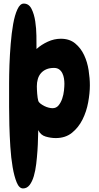

<svg xmlns="http://www.w3.org/2000/svg" viewBox="-20 -762 546 1061"><path d="M476.6 -291Q476.6 -248 467.3 -196.8Q458 -145.5 436 -101.6Q414.1 -57.6 377.9 -28.3Q341.8 1 288.1 1Q260.7 1 232.4 -7.3Q204.1 -15.6 191.4 -43Q190.4 -26.4 189.9 4.4Q189.5 35.2 187 70.8Q184.6 106.4 180.2 143.6Q175.8 180.7 167 210.9Q158.2 241.2 143.6 260.3Q128.9 279.3 107.4 279.3Q85.9 279.3 72.3 246.1Q58.6 212.9 49.8 161.6Q41 110.4 37.1 48.8Q33.2 -12.7 31.7 -69.8Q30.3 -127 30.3 -171.4Q30.3 -215.8 30.3 -233.4V-237.3Q30.3 -256.8 30.3 -301.8Q30.3 -346.7 32.2 -402.8Q34.2 -459 39.1 -519Q43.9 -579.1 52.7 -628.9Q61.5 -678.7 76.2 -710.4Q90.8 -742.2 111.3 -742.2Q139.6 -742.2 154.3 -712.9Q168.9 -683.6 174.8 -644Q180.7 -604.5 181.2 -564.9Q181.6 -525.4 181.6 -504.9V-491.2Q209 -515.6 244.1 -531.7Q279.3 -547.9 316.4 -547.9Q364.3 -547.9 395.5 -522Q426.8 -496.1 444.8 -457.5Q462.9 -418.9 469.7 -374Q476.6 -329.1 476.6 -291ZM335.9 -298.8Q335.9 -313.5 333.5 -328.6Q331.1 -343.8 324.7 -356.9Q318.4 -370.1 307.1 -378.4Q295.9 -386.7 278.3 -386.7Q253.9 -386.7 235.8 -378.9Q217.8 -371.1 206.1 -357.4Q194.3 -343.8 189 -325.2Q183.6 -306.6 183.6 -285.2Q183.6 -278.3 184.1 -267.1Q184.6 -255.9 185.5 -244.1Q186.5 -232.4 188 -221.7Q189.5 -210.9 191.4 -205.1Q194.3 -196.3 204.1 -189Q213.9 -181.6 225.6 -175.8Q237.3 -169.9 249.5 -167Q261.7 -164.1 270.5 -164.1Q291 -164.1 303.7 -179.7Q316.4 -195.3 323.7 -216.8Q331.1 -238.3 333.5 -261.2Q335.9 -284.2 335.9 -298.8Z"/></svg>

Font: Chewy
Style: Regular
Weight: 400
Version: Version 1.001